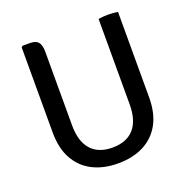

<svg xmlns="http://www.w3.org/2000/svg" viewBox="-125 -806 918 938"><g transform="rotate(-20 334.0 -337.0)"><path d="M585 -238.5Q585 -156 553.8 -100Q522.5 -44 466 -15.5Q409.5 13 333.5 13Q258.5 13 202.2 -15.5Q146 -44 114.8 -100Q83.5 -156 83.5 -238.5V-681L90 -687H128.5Q159.5 -687 172 -671.2Q184.5 -655.5 184.5 -622.5V-238.5Q184.5 -155.5 222.8 -112.2Q261 -69 334 -69Q407.5 -69 445.8 -112.2Q484 -155.5 484 -238.5V-683Q495.5 -685 508.5 -686Q521.5 -687 533 -687Q545 -687 559.2 -686Q573.5 -685 585 -683Z"/></g></svg>

Font: Signika Negative
Style: Regular
Weight: 400
Designer: Anna Giedry
Foundry: Anna Giedry
Version: Version 2.001